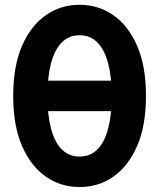

<svg xmlns="http://www.w3.org/2000/svg" viewBox="-20 -755 653 788"><path d="M85.6 -423.8V-298.8H526.4V-423.8ZM174.8 -361.3Q174.8 -439.9 189.6 -495.6Q204.3 -551.3 233.7 -580.8Q263.2 -610.4 306.6 -610.4Q350.3 -610.4 379.6 -580.8Q409 -551.3 423.7 -495.6Q438.5 -439.9 438.5 -361.3Q438.5 -282.7 423.7 -226.9Q409 -171.1 379.6 -141.7Q350.3 -112.3 306.6 -112.3Q263.2 -112.3 233.7 -141.7Q204.3 -171.1 189.6 -226.9Q174.8 -282.7 174.8 -361.3ZM34.2 -361.3Q34.2 -239.3 70.4 -156Q106.5 -72.8 168.2 -30Q229.8 12.7 306.6 12.7Q383.7 12.7 445.2 -30Q506.7 -72.8 542.9 -156Q579.1 -239.3 579.1 -361.3Q579.1 -483.4 542.9 -566.7Q506.7 -649.9 445.2 -692.6Q383.7 -735.4 306.6 -735.4Q229.8 -735.4 168.2 -692.6Q106.5 -649.9 70.4 -566.7Q34.2 -483.4 34.2 -361.3Z"/></svg>

Font: Giphurs SC
Style: Regular
Weight: 400
Version: Version 0.920